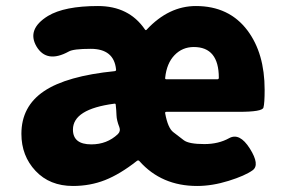

<svg xmlns="http://www.w3.org/2000/svg" viewBox="-20 -603 939 637"><path d="M222 14Q145 14 98 -36Q51 -86 51 -159Q51 -250 126 -300.5Q201 -351 361 -367Q366 -368 365 -373Q358 -441 281 -441Q223 -441 208 -432Q135 -392 101 -449Q68 -506 139 -550Q194 -583 305 -583Q408 -583 461 -505Q464 -501 467 -505Q540 -583 630 -583Q740 -583 801 -502Q858 -426 858 -305Q858 -260 854 -246Q850 -232 773 -232H532Q527 -232 528 -227Q537 -178 555 -164.5Q573 -151 589.5 -138Q606 -125 658 -125Q705 -125 740 -144.5Q775 -164 809 -110Q843 -56 818 -38Q793 -20 738.5 -3Q684 14 634 14Q516 14 443 -68Q439 -73 434 -69Q378 -25 328.5 -5.5Q279 14 222 14ZM283 -124Q335 -124 371 -158Q381 -168 376 -181Q367 -204 366.5 -220.5Q366 -237 364 -255Q364 -260 359 -259Q222 -241 222 -173Q222 -124 283 -124ZM528 -345Q527 -340 532 -340H701Q706 -340 706 -345Q706 -447 623 -447Q585 -447 559 -420Q533 -393 528 -345Z"/></svg>

Font: Resource Han Rounded KR Heavy
Style: Regular
Weight: 900
Designer: Cyano Hao (round all glyphs); Ryoko NISHIZUKA 西塚涼子 (kana, bopomofo & ideographs); Paul D. Hunt (Latin, Greek & Cyrillic)
Foundry: Cyano Hao
Version: 0.990